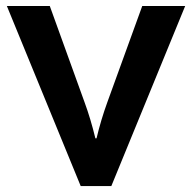

<svg xmlns="http://www.w3.org/2000/svg" viewBox="-20 -585 640 640"><path d="M2.9 -564.9H146L261.7 -244.6Q282.2 -189 297.9 -124H301.8Q316.4 -185.5 337.9 -244.6L454.1 -564.9H597.2L351.1 35.2H249Z"/></svg>

Font: BIZ UDPGothic
Style: Bold
Weight: 700
Designer: TypeBank Co., Ltd.
Foundry: Morisawa Inc.
Version: Version 1.051